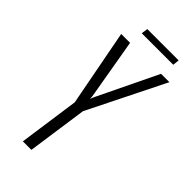

<svg xmlns="http://www.w3.org/2000/svg" viewBox="-218 -730 780 780"><g transform="rotate(45 171.5 -340.0)"><path d="M92 0 129 -261 66 -591H117L162 -330L163 -315L169 -330L295 -591H343L178 -259L141 0ZM123 -652 127 -680H307L304 -652Z"/></g></svg>

Font: Alumni Sans Light
Style: Italic
Weight: 300
Italic angle: -8°
Version: Version 1.016